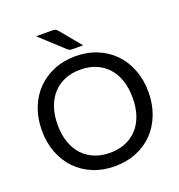

<svg xmlns="http://www.w3.org/2000/svg" viewBox="-161 -1062 1124 1203"><g transform="rotate(-20 401.0 -460.0)"><path d="M45.5 0ZM756 -359Q756 -278.5 730.2 -211Q704.5 -143.5 658 -95Q611.5 -46.5 546 -19.5Q480.5 7.5 401 7.5Q321.5 7.5 256.2 -19.5Q191 -46.5 144 -95Q97 -143.5 71.2 -211Q45.5 -278.5 45.5 -359Q45.5 -439 71.2 -506.5Q97 -574 144 -622.5Q191 -671 256.2 -698.2Q321.5 -725.5 401 -725.5Q480.5 -725.5 546 -698.2Q611.5 -671 658 -622.5Q704.5 -574 730.2 -506.5Q756 -439 756 -359ZM650.5 -359Q650.5 -423.5 633 -475Q615.5 -526.5 582.8 -562.2Q550 -598 504 -617Q458 -636 401 -636Q344 -636 297.8 -617Q251.5 -598 218.8 -562.2Q186 -526.5 168.2 -475Q150.5 -423.5 150.5 -359Q150.5 -294 168.2 -242.5Q186 -191 218.8 -155.5Q251.5 -120 297.8 -101Q344 -82 401 -82Q458 -82 504 -101Q550 -120 582.8 -155.5Q615.5 -191 633 -242.5Q650.5 -294 650.5 -359ZM314.5 -927Q323 -927 329.2 -926.5Q335.5 -926 340.2 -924.2Q345 -922.5 349.2 -919Q353.5 -915.5 358 -910L471 -773H403Q391.5 -773 385 -774.5Q378.5 -776 370 -783L213.5 -927Z"/></g></svg>

Font: Lato Medium
Style: Regular
Weight: 500
Designer: Lukasz Dziedzic
Foundry: tyPoland Lukasz Dziedzic
Version: Version 2.006; 2014-01-15